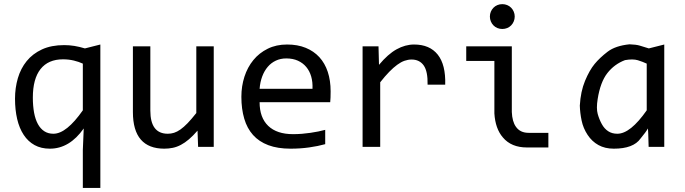

<svg xmlns="http://www.w3.org/2000/svg" viewBox="-20 -716 3339 936"><path d="M53.2 -234.9C53.2 -198.7 56.7 -165.7 63.7 -135.7C70.7 -105.8 81.3 -80.1 95.5 -58.6C109.6 -37.1 127.3 -20.5 148.4 -8.8C169.6 2.9 194.5 8.8 223.1 8.8C286.9 8.8 342 -24.1 388.2 -89.8L383.8 15.1V200.2H469.2V-499L394 -480C375.8 -485.5 358.6 -489.6 342.3 -492.2C326 -494.8 309.6 -496.1 293 -496.1C251 -496.1 214.8 -489.1 184.6 -475.1C154.3 -461.1 129.5 -442.1 110.1 -418.2C90.7 -394.3 76.4 -366.5 67.1 -335C57.9 -303.4 53.2 -270 53.2 -234.9ZM140.1 -240.2C140.1 -301.4 152.7 -347.8 177.7 -379.4C202.8 -411 239.3 -426.8 287.1 -426.8C305.7 -426.8 323.2 -424.8 339.6 -420.9C356 -417 370.8 -411.9 383.8 -405.8V-178.2C357.4 -140.5 332.3 -112 308.3 -92.8C284.4 -73.6 261.7 -64 240.2 -64C223.3 -64 208.6 -68 196 -76.2C183.5 -84.3 173.1 -95.9 164.8 -111.1C156.5 -126.2 150.3 -144.7 146.2 -166.5C142.2 -188.3 140.1 -212.9 140.1 -240.2Z M1022 0V-490.2H937V-165C921.4 -145.2 907.3 -128.7 894.8 -115.7C882.2 -102.7 870.5 -92.4 859.6 -84.7C848.7 -77.1 838.3 -71.7 828.4 -68.6C818.4 -65.5 808.3 -64 797.9 -64C741.2 -64 712.9 -101.6 712.9 -176.8V-490.2H627.9V-169.9C627.9 -110 640.8 -65.3 666.5 -35.6C692.2 -6 730.3 8.8 780.8 8.8C795.4 8.8 809.3 7.4 822.5 4.6C835.7 1.9 848.8 -2.9 861.8 -9.8C874.8 -16.6 887.9 -25.6 901.1 -36.9C914.3 -48.1 928.2 -62.2 942.9 -79.1L945.8 0Z M1591.8 -271C1591.8 -305.8 1587.2 -337.3 1577.9 -365.5C1568.6 -393.6 1554.9 -417.6 1536.9 -437.3C1518.8 -456.9 1496.6 -472.2 1470.2 -482.9C1443.8 -493.7 1413.6 -499 1379.4 -499C1344.2 -499 1312.8 -492.2 1285.2 -478.5C1257.5 -464.8 1234.1 -446.4 1215.1 -423.1C1196 -399.8 1181.6 -372.8 1171.6 -342C1161.7 -311.3 1156.7 -278.6 1156.7 -244.1C1156.7 -204.4 1161.4 -168.9 1170.7 -137.5C1179.9 -106 1194.3 -79.5 1213.6 -57.9C1233 -36.2 1257.8 -19.7 1288.1 -8.3C1318.4 3.1 1354.5 8.8 1396.5 8.8C1427.7 8.8 1457.9 6.8 1487.1 2.7C1516.2 -1.4 1542.3 -6.7 1565.4 -13.2V-83C1555 -80.1 1543.7 -77.4 1531.5 -75C1519.3 -72.5 1506.5 -70.3 1493.2 -68.4C1479.8 -66.4 1466 -64.9 1451.7 -63.7C1437.3 -62.6 1423 -62 1408.7 -62C1356 -62 1315.6 -75.4 1287.6 -102.3C1259.6 -129.2 1245.6 -167.6 1245.6 -217.8H1589.8C1590.5 -224.9 1591 -232.6 1591.3 -240.7C1591.6 -248.9 1591.8 -259 1591.8 -271ZM1503.4 -283.2H1245.6C1247.2 -305 1251.5 -325 1258.3 -343.3C1265.1 -361.5 1274.1 -377.1 1285.2 -390.1C1296.2 -403.2 1309.4 -413.2 1324.7 -420.4C1340 -427.6 1356.9 -431.2 1375.5 -431.2C1397 -431.2 1415.9 -427.5 1432.1 -420.2C1448.4 -412.8 1462 -402.7 1472.9 -389.6C1483.8 -376.6 1491.9 -361.1 1497.1 -343C1502.3 -325 1504.4 -305 1503.4 -283.2Z M1747.6 -490.2V0H1833.5V-314.9C1849.1 -334.8 1863.8 -351.7 1877.4 -365.7C1891.1 -379.7 1904.1 -391.2 1916.3 -400.1C1928.5 -409.1 1940.3 -415.6 1951.9 -419.7C1963.5 -423.7 1974.9 -425.8 1986.3 -425.8C2012.4 -425.8 2032.1 -416.1 2045.7 -396.7C2059.2 -377.4 2065.4 -346.2 2064.5 -303.2H2150.4C2152.3 -368 2140.2 -416.8 2114 -449.7C2087.8 -482.6 2049.3 -499 1998.5 -499C1969.9 -499 1941.5 -491.2 1913.3 -475.6C1885.2 -460 1856.6 -434.7 1827.6 -399.9L1825.2 -490.2Z M2428.7 -695.8C2420.2 -695.8 2412.3 -694.3 2404.8 -691.2C2397.3 -688.1 2390.9 -683.8 2385.5 -678.2C2380.1 -672.7 2375.9 -666.3 2372.8 -658.9C2369.7 -651.6 2368.2 -643.7 2368.2 -635.3C2368.2 -627.1 2369.7 -619.3 2372.8 -611.8C2375.9 -604.3 2380.1 -597.8 2385.5 -592.3C2390.9 -586.8 2397.3 -582.4 2404.8 -579.3C2412.3 -576.3 2420.2 -574.7 2428.7 -574.7C2437.2 -574.7 2445.1 -576.3 2452.6 -579.3C2460.1 -582.4 2466.6 -586.8 2471.9 -592.3C2477.3 -597.8 2481.5 -604.3 2484.6 -611.8C2487.7 -619.3 2489.3 -627.1 2489.3 -635.3C2489.3 -643.7 2487.7 -651.6 2484.6 -658.9C2481.5 -666.3 2477.3 -672.7 2471.9 -678.2C2466.6 -683.8 2460.1 -688.1 2452.6 -691.2C2445.1 -694.3 2437.2 -695.8 2428.7 -695.8ZM2495.1 -98.1C2483.1 -114.7 2476.4 -138.7 2475.1 -169.9V-490.2H2252.9V-418.9H2390.1V-163.1C2393.1 -113.6 2406.9 -74.5 2431.6 -45.9C2459 -13.3 2498 2.9 2548.8 2.9H2653.3V-68.4H2557.1C2529.5 -68.4 2508.8 -78.3 2495.1 -98.1Z M2893.6 -232.9C2902.3 -288.2 2918.1 -330.5 2940.9 -359.6C2963.7 -388.8 2992.4 -409.8 3026.9 -422.9C3052.6 -427.4 3073.4 -427.2 3089.4 -422.4C3105.3 -417.5 3119.8 -411.9 3132.8 -405.8V-178.2C3106.4 -140.5 3081.3 -112 3057.4 -92.8C3033.4 -73.6 3010.7 -64 2989.3 -64C2972.3 -64 2957.6 -68 2945.1 -76.2C2932.5 -84.3 2922.1 -95.9 2913.8 -111.1C2905.5 -126.2 2898.8 -142.7 2893.8 -160.6C2888.8 -178.5 2888.7 -202.6 2893.6 -232.9ZM3138.7 -89.8 3140.1 -65.9 3142.1 0H3218.3V-499L3143.1 -480C3124.8 -485.5 3110 -490.1 3098.6 -493.7C3087.2 -497.2 3070.6 -499.3 3048.8 -500C3003.3 -495.4 2967.7 -483.4 2942.1 -463.9C2916.6 -444.3 2895.4 -424.4 2878.7 -404.1C2861.9 -383.7 2846.4 -356.3 2832 -321.8C2817.7 -287.3 2809.2 -247.1 2806.6 -201.2C2807.3 -177.4 2810.2 -153.1 2815.4 -128.2C2820.6 -103.3 2830.3 -80.1 2844.5 -58.6C2858.6 -37.1 2876.3 -20.5 2897.5 -8.8C2918.6 2.9 2943.5 8.8 2972.2 8.8C3036 8.8 3079.4 -7.6 3102.5 -40.5C3120.1 -61.7 3132.2 -78.1 3138.7 -89.8Z"/></svg>

Font: CodeNewRoman Nerd Font Mono
Style: Regular
Weight: 400
Monospace: yes
Designer: Sam Radian
Foundry: Code New Roman
Version: Version 2.00 November 29, 2014;Nerd Fonts 3.2.1